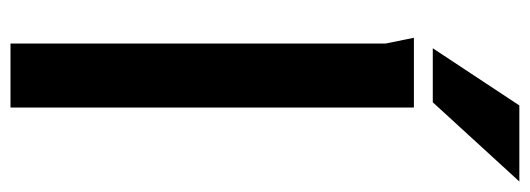

<svg xmlns="http://www.w3.org/2000/svg" viewBox="-342 -668 1010 366"><g transform="rotate(90 163.0 -485.0)"><path d="M181 -970 72 -805H175L326 -970ZM185 -769H52L63 -715V0H185Z"/></g></svg>

Font: Rosario
Style: Bold
Weight: 700
Designer: Hector Gatti
Foundry: Omnibus Type
Version: Version 1.100